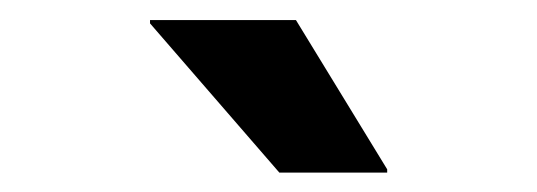

<svg xmlns="http://www.w3.org/2000/svg" viewBox="-20 -736 540 193"><path d="M260.8 -562.5 130.8 -712.5V-715.8H277.5L369.2 -565.8V-562.5Z"/></svg>

Font: Funnel Display
Style: Bold
Weight: 700
Designer: NORD ID, Kristian Moeller
Foundry: Dicotype
Version: Version 1.000